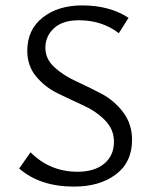

<svg xmlns="http://www.w3.org/2000/svg" viewBox="-20 -684 561 711"><path d="M402 -159Q402 -205 369 -238.5Q336 -272 289 -293.5Q242 -315 194.5 -338Q147 -361 114 -400.5Q81 -440 81 -496Q81 -574 138 -619Q195 -664 284 -664Q386 -664 456 -618L420 -561Q358 -609 272 -609Q212 -609 180 -579.5Q148 -550 148 -507Q148 -466 181 -435.5Q214 -405 261 -383.5Q308 -362 355.5 -337Q403 -312 436 -268.5Q469 -225 469 -166Q469 -83 409 -38Q349 7 254 7Q128 7 51 -60L93 -120Q165 -48 267 -48Q330 -48 366 -78Q402 -108 402 -159Z"/></svg>

Font: EauTestInfant
Style: Regular
Weight: 400
Designer: Christian Thalmann (Catharsis Fonts)
Version: Version 0.001;PS 000.001;hotconv 1.0.88;makeotf.lib2.5.64775